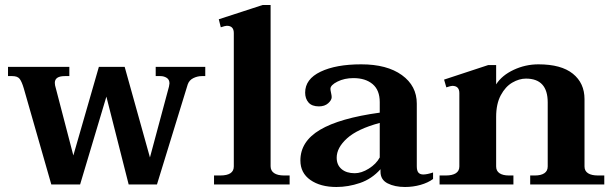

<svg xmlns="http://www.w3.org/2000/svg" viewBox="-20 -737 2450 767"><path d="M800 -470V-433H786Q769 -433 752.5 -425Q736 -417 730 -400L607 0H494L405 -351L300 0H185L75 -384Q67 -411 58.5 -422Q50 -433 29 -433H12V-470H257V-433H239Q199 -433 199 -406Q199 -400 200 -396L273 -116L375 -470H478L579 -108L655 -391Q657 -401 657 -404Q657 -419 646 -426Q635 -433 621 -433H602V-470Z M835 -36H860Q914 -36 914 -72V-605Q914 -634 886 -634Q880 -634 862 -628L854 -660L1029 -717H1061V-73Q1061 -55 1075 -45.5Q1089 -36 1115 -36H1137V0H835Z M1180 -96Q1180 -172 1258.5 -218.5Q1337 -265 1497 -287V-329Q1497 -377 1468.5 -401Q1440 -425 1392 -425Q1356 -425 1328 -411Q1300 -397 1300 -382Q1300 -377 1302.5 -366Q1305 -355 1305 -349Q1305 -337 1291 -324.5Q1277 -312 1254 -312Q1226 -312 1212.5 -327.5Q1199 -343 1199 -367Q1199 -421 1260.5 -450.5Q1322 -480 1423 -480Q1526 -480 1585.5 -437Q1645 -394 1645 -323V-73Q1645 -55 1651.5 -47.5Q1658 -40 1671 -40Q1686 -40 1710 -48V-22Q1690 -7 1660 1.5Q1630 10 1598 10Q1557 10 1528.5 -4.5Q1500 -19 1500 -51V-61Q1465 -22 1418 -6Q1371 10 1324 10Q1260 10 1220 -18Q1180 -46 1180 -96ZM1497 -108V-246Q1408 -222 1366.5 -184.5Q1325 -147 1325 -107Q1325 -78 1344.5 -61.5Q1364 -45 1397 -45Q1424 -45 1453.5 -63.5Q1483 -82 1497 -108Z M2394 -36V0H2098V-36H2117Q2141 -36 2154.5 -45Q2168 -54 2168 -72V-328Q2168 -423 2081 -423Q2054 -423 2026.5 -407Q1999 -391 1980.5 -356.5Q1962 -322 1962 -270V-72Q1962 -54 1975.5 -45Q1989 -36 2013 -36H2031V0H1736V-36H1761Q1787 -36 1801 -45Q1815 -54 1815 -72V-365Q1815 -394 1787 -394Q1781 -394 1763 -388L1754 -419L1930 -477H1962V-400Q1985 -436 2032 -458Q2079 -480 2131 -480Q2222 -480 2268.5 -442.5Q2315 -405 2315 -341V-72Q2315 -54 2329 -45Q2343 -36 2369 -36Z"/></svg>

Font: Taviraj DemiBold
Style: Regular
Weight: 600
Designer: Katatrad Team
Foundry: CadsonDemak
Version: Version 1.030